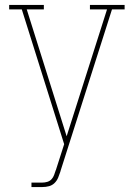

<svg xmlns="http://www.w3.org/2000/svg" viewBox="-20 -550 540 775"><path d="M107 205V187H151Q161 187 171 184Q181 181 188 173.5Q195 166 198.5 156Q202 146 205 137L206 136Q206 135 206 135Q206 135 206 135L239 32L68 -512H17V-530H157V-512H88L249 0L412 -512H343V-530H483V-512H432L224 141Q224 141 224 141Q224 141 224 141V142Q220 154 215 166.5Q210 179 200.5 188.5Q191 198 178 201.5Q165 205 151 205Z"/></svg>

Font: Iosevka Slab Thin
Style: Regular
Weight: 100
Monospace: yes
Designer: Belleve Invis
Foundry: Belleve Invis
Version: Version 11.1.0; ttfautohint (v1.8.3)